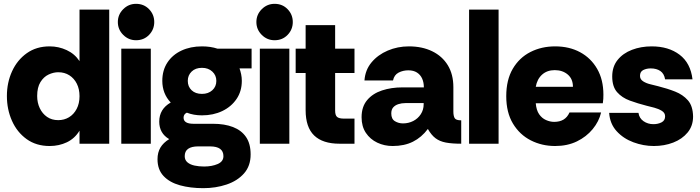

<svg xmlns="http://www.w3.org/2000/svg" viewBox="-20 -750 3653 1002"><path d="M239 12Q169 12 119 -24Q69 -60 42.5 -119.5Q16 -179 16 -249Q16 -319 43 -378Q70 -437 120 -472.5Q170 -508 239 -508Q286 -508 328 -488.5Q370 -469 395 -431V-700H550V0H395V-68Q370 -27 329 -7.5Q288 12 239 12ZM284 -123Q315 -123 340 -138Q365 -153 380 -181.5Q395 -210 395 -248Q395 -285 381 -313Q367 -341 342 -357Q317 -373 284 -373Q259 -373 233.5 -361Q208 -349 191 -321.5Q174 -294 174 -249Q174 -214 187.5 -185.5Q201 -157 225.5 -140Q250 -123 284 -123Z M690 -540Q651 -540 623 -568Q595 -596 595 -635Q595 -674 623 -702Q651 -730 690 -730Q731 -730 758 -702Q785 -674 785 -635Q785 -596 758 -568Q731 -540 690 -540ZM613 0V-496H767V0Z M1041 232Q973 232 919 217Q865 202 833.5 168.5Q802 135 802 81Q802 46 817 20.5Q832 -5 863 -24Q837 -39 824 -62Q811 -85 811 -115Q811 -181 871 -215Q849 -238 838 -266.5Q827 -295 827 -328Q827 -383 853.5 -423.5Q880 -464 927 -486Q974 -508 1034 -508Q1079 -508 1115 -496H1293V-393H1230Q1235 -379 1238.5 -362.5Q1242 -346 1242 -328Q1242 -274 1214.5 -233.5Q1187 -193 1140 -170.5Q1093 -148 1034 -148Q1012 -148 992.5 -151.5Q973 -155 955 -162Q938 -154 938 -136Q938 -104 990 -104H1092Q1152 -104 1196 -87Q1240 -70 1264 -35Q1288 0 1288 56Q1288 116 1253.5 155Q1219 194 1162.5 213Q1106 232 1041 232ZM1045 119Q1086 119 1116 106Q1146 93 1146 65Q1146 14 1076 14H1014Q980 14 962 26.5Q944 39 944 65Q944 85 958 97Q972 109 995 114Q1018 119 1045 119ZM1034 -260Q1067 -260 1088 -279Q1109 -298 1109 -328Q1109 -357 1088 -376.5Q1067 -396 1034 -396Q1000 -396 980 -376.5Q960 -357 960 -328Q960 -298 980 -279Q1000 -260 1034 -260Z M1413 -540Q1374 -540 1346 -568Q1318 -596 1318 -635Q1318 -674 1346 -702Q1374 -730 1413 -730Q1454 -730 1481 -702Q1508 -674 1508 -635Q1508 -596 1481 -568Q1454 -540 1413 -540ZM1336 0V-496H1490V0Z M1752 0Q1664 0 1619.5 -43Q1575 -86 1575 -175V-369H1523V-496H1575V-619H1729V-496H1830V-369H1729V-173Q1729 -148 1739.5 -139.5Q1750 -131 1775 -131H1830V0Z M2029 12Q1986 12 1949 -5.5Q1912 -23 1889.5 -56.5Q1867 -90 1867 -138Q1867 -193 1896 -227.5Q1925 -262 1973.5 -278Q2022 -294 2080 -294H2192Q2192 -320 2183 -340Q2174 -360 2156 -371.5Q2138 -383 2111 -383Q2083 -383 2060 -371Q2037 -359 2031 -330H1882Q1886 -385 1919 -424.5Q1952 -464 2003.5 -486Q2055 -508 2114 -508Q2183 -508 2235.5 -482.5Q2288 -457 2317 -409.5Q2346 -362 2346 -295V-168Q2346 -146 2352.5 -134Q2359 -122 2387 -122V0Q2339 0 2307 -6Q2275 -12 2253 -28.5Q2231 -45 2213 -77Q2180 -33 2135 -10.5Q2090 12 2029 12ZM2083 -106Q2112 -106 2136.5 -118.5Q2161 -131 2176 -154Q2191 -177 2191 -206V-212H2096Q2076 -212 2059 -206.5Q2042 -201 2032 -189.5Q2022 -178 2022 -158Q2022 -129 2041 -117.5Q2060 -106 2083 -106Z M2428 0V-700H2582V0Z M2877 12Q2808 12 2750 -17.5Q2692 -47 2657 -105Q2622 -163 2622 -248Q2622 -333 2656 -391Q2690 -449 2748 -478.5Q2806 -508 2877 -508Q2951 -508 3007.5 -477.5Q3064 -447 3096.5 -390.5Q3129 -334 3129 -256Q3129 -246 3128.5 -234.5Q3128 -223 3126 -211H2776Q2779 -175 2793.5 -154Q2808 -133 2829.5 -123.5Q2851 -114 2872 -114Q2901 -114 2921 -126Q2941 -138 2952 -163H3117Q3106 -116 3073 -76Q3040 -36 2990.5 -12Q2941 12 2877 12ZM2776 -297H2970Q2970 -338 2943 -361Q2916 -384 2875 -384Q2835 -384 2809 -360.5Q2783 -337 2776 -297Z M3392 12Q3338 12 3285.5 -7.5Q3233 -27 3198 -65.5Q3163 -104 3159 -161H3312Q3316 -133 3338.5 -117.5Q3361 -102 3390 -102Q3414 -102 3432.5 -111.5Q3451 -121 3451 -143Q3451 -161 3434 -171.5Q3417 -182 3394.5 -188Q3372 -194 3355 -198Q3308 -210 3267 -225Q3226 -240 3200.5 -269Q3175 -298 3175 -351Q3175 -402 3203 -437Q3231 -472 3278 -490Q3325 -508 3381 -508Q3469 -508 3526.5 -464.5Q3584 -421 3594 -336H3451Q3446 -366 3426 -379.5Q3406 -393 3376 -393Q3354 -393 3337 -384.5Q3320 -376 3320 -354Q3320 -336 3336.5 -325.5Q3353 -315 3375 -310Q3397 -305 3415 -300Q3463 -288 3503.5 -272Q3544 -256 3570 -226.5Q3596 -197 3597 -142Q3597 -93 3568.5 -58.5Q3540 -24 3493.5 -6Q3447 12 3392 12Z"/></svg>

Font: Rethink Sans ExtraBold
Style: Regular
Weight: 800
Designer: The Rethink Sans project authors (Hans Thiessen). DM Sans designed by Colophon Foundry.
Foundry: Rethink Communications LLC
Version: Version 1.001